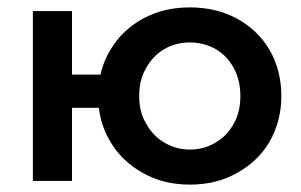

<svg xmlns="http://www.w3.org/2000/svg" viewBox="-20 -490 816 520"><path d="M116 -288V-198H326V-288ZM175 -460H69V0H175ZM246 -230Q246 -160 279 -106Q310 -53 368 -21Q423 10 494 10Q566 10 621 -21Q679 -53 710 -106Q742 -162 742 -230Q742 -299 710 -355Q678 -409 621 -440Q565 -470 494 -470Q424 -470 368 -440Q311 -409 279 -355Q246 -301 246 -230ZM376 -155Q357 -186 357 -230Q357 -275 376 -306Q394 -339 425 -357Q456 -375 494 -375Q532 -375 564 -357Q595 -339 613 -306Q631 -273 631 -230Q631 -186 613 -155Q595 -122 564 -104Q533 -85 494 -85Q456 -85 425 -104Q394 -122 376 -155Z"/></svg>

Font: NM-font
Style: Medium
Weight: 500
Designer: ""
Foundry: ""
Version: ""